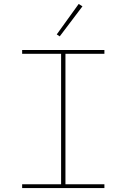

<svg xmlns="http://www.w3.org/2000/svg" viewBox="-20 -951 640 971"><path d="M92 0V-19H289V-679H92V-698H508V-679H311V-19H508V0ZM282 -767 267 -777 378 -931 397 -919Z"/></svg>

Font: IBM Plex Mono Thin
Style: Regular
Weight: 100
Monospace: yes
Designer: Mike Abbink, Paul van der Laan, Pieter van Rosmalen
Foundry: Bold Monday
Version: Version 2.3